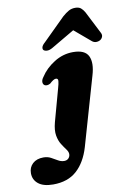

<svg xmlns="http://www.w3.org/2000/svg" viewBox="-231 -800 751 1108"><g transform="rotate(-10 144.0 -246.0)"><path d="M320.5 -334.5 205.5 64.5Q180 150.5 127.5 197.8Q75 245 -11 245Q-68 245 -97.5 221.2Q-127 197.5 -127 159Q-127 125 -103.8 103.2Q-80.5 81.5 -40.5 81.5Q-16 81.5 3 91.8Q22 102 39.2 112.2Q56.5 122.5 75 122.5Q91 122.5 100.5 112.5Q110 102.5 110 88Q110 74.5 98.2 59Q86.5 43.5 73 22.2Q59.5 1 54 -30.2Q48.5 -61.5 60.5 -107L113 -298Q120 -321.5 121.5 -337.5Q123 -353.5 109 -353.5Q96 -353.5 72 -331Q61.5 -325.5 53.2 -325.2Q45 -325 39.5 -328Q29.5 -334 29.2 -347.5Q29 -361 41 -376.5Q70.5 -422.5 122.2 -455Q174 -487.5 233 -487.5Q303 -487.5 322.5 -446.8Q342 -406 320.5 -334.5ZM401 -529Q390.5 -522 376.5 -521.8Q362.5 -521.5 351 -531.5L256.5 -611.5L120 -531.5Q102.5 -521.5 88.5 -521.8Q74.5 -522 67.5 -529Q62 -535.5 65 -546.5Q68 -557.5 83.5 -571L214.5 -700.5Q234.5 -718 251.5 -727.5Q268.5 -737 290 -737Q311 -737 322.8 -727.5Q334.5 -718 344.5 -700.5L410.5 -571Q418 -557.5 414.2 -546.5Q410.5 -535.5 401 -529Z"/></g></svg>

Font: Fraunces 9pt S000 Black
Style: Italic
Weight: 900
Italic angle: -16°
Version: Version 1.000; ttfautohint (v1.8.3)